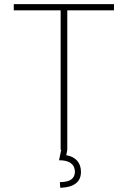

<svg xmlns="http://www.w3.org/2000/svg" viewBox="-20 -727 620 932"><path d="M46.9 -707H533.2V-676.8H306.6V0L301.8 26.4Q335.9 32.2 354.5 53.2Q373 74.2 373 107.4Q373 144.5 347.4 163.8Q321.8 183.1 272.5 184.6L270.5 157.2Q308.1 156.7 325.4 144.5Q342.8 132.3 343.8 107.4Q342.3 50.8 266.6 50.8L277.3 0H274.4V-676.8H46.9Z"/></svg>

Font: Pretendard JP Thin
Style: Regular
Weight: 100
Designer: Base glyphs from Inter by Rasmus Andersson; Hangeul glyphs from Noto Sans CJK(Source Han Sans) by Jang Soo-young and Kan
Foundry: Kil Hyung-jin
Version: Version 1.309